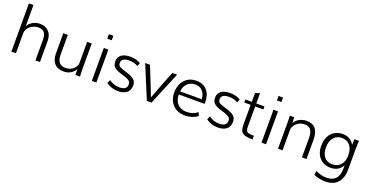

<svg xmlns="http://www.w3.org/2000/svg" viewBox="-28 -1633 5336 2744"><g transform="rotate(20 2640.5 -261.5)"><path d="M137.7 0V-305.2C137.7 -344.7 155.8 -379.9 191.9 -410.6C228 -441.4 269.5 -457 315.9 -457C400.4 -457 435.1 -410.6 435.1 -311V0H503.9V-317.4C503.9 -380.9 486.8 -429.2 453.1 -462.9C419.4 -496.6 376 -513.7 322.3 -513.7C281.2 -513.7 244.6 -504.4 211.9 -485.8C179.2 -467.8 154.8 -443.4 137.7 -413.1V-732.9H68.8V0Z M867.2 11.7C947.3 11.7 1005.4 -26.9 1040.5 -86.9L1043.9 0H1111.8C1109.4 -34.7 1108.4 -73.7 1108.4 -116.7V-501H1039.1V-185.1C1039.1 -153.3 1023.9 -119.6 997.1 -91.8C971.2 -64.5 925.8 -44.9 874.5 -44.9C789.1 -44.9 745.1 -95.7 745.1 -195.3V-501H676.3V-196.3C676.3 -64 740.2 11.7 867.2 11.7Z M1361.3 -642.6V-710.9H1293V-642.6ZM1361.3 0V-501H1292.5V0Z M1693.8 10.3C1742.2 10.3 1783.7 -0.5 1816.9 -23.4C1850.6 -46.4 1871.1 -86.9 1871.1 -138.2C1871.1 -178.7 1859.9 -207.5 1834.5 -229C1809.1 -250.5 1782.7 -262.7 1736.3 -278.3L1716.3 -284.7L1681.2 -295.9C1669.9 -299.3 1663.6 -301.8 1662.1 -302.2C1629.4 -313 1607.4 -323.2 1596.2 -333.5C1585 -343.8 1579.6 -359.4 1579.6 -381.3C1579.6 -430.2 1619.6 -457 1698.2 -457C1745.1 -457 1789.6 -445.8 1831.1 -423.3L1851.1 -473.1C1808.6 -500 1755.9 -513.7 1692.9 -513.7C1591.3 -513.7 1511.2 -474.1 1511.2 -378.4C1511.2 -341.3 1521.5 -313 1541.5 -293.5C1561.5 -274.4 1592.3 -257.8 1633.3 -244.1L1705.6 -221.7C1743.2 -209.5 1769.5 -197.3 1783.7 -185.1C1798.3 -173.3 1805.7 -155.8 1805.7 -131.8C1805.7 -75.7 1767.1 -47.4 1689.5 -47.4C1635.3 -47.4 1583.5 -64.9 1533.2 -100.6L1511.7 -48.3C1525.4 -38.1 1542 -27.3 1572.8 -13.2C1604 0.5 1648.4 10.3 1693.8 10.3Z M2199.7 0 2407.7 -501H2335C2328.6 -484.4 2304.2 -422.4 2261.2 -314.5C2218.8 -207 2187 -124 2166 -65.4L2137.7 -143.6L1995.1 -501H1921.4L2129.4 0Z M2529.3 -291C2534.7 -342.3 2553.2 -383.3 2584 -413.1C2615.2 -442.9 2654.3 -458 2701.7 -458C2747.1 -458 2783.7 -443.4 2811.5 -413.6C2839.8 -383.8 2855.5 -343.3 2858.9 -291ZM2712.9 10.3C2783.2 10.3 2852.5 -12.7 2901.9 -52.2L2879.4 -102.1C2832 -64.9 2777.3 -46.4 2715.3 -46.4C2658.2 -46.4 2612.3 -64 2578.1 -98.6C2543.9 -133.3 2526.9 -181.6 2526.9 -242.7H2919.4C2919.9 -246.1 2919.9 -254.9 2919.9 -269C2919.9 -342.8 2900.4 -402.3 2861.3 -446.8C2822.8 -491.2 2769 -513.7 2700.2 -513.7C2626.5 -513.7 2566.9 -489.3 2522.5 -440.4C2478 -391.6 2455.6 -327.6 2455.6 -248.5C2455.6 -169.9 2479 -107.4 2525.4 -60.1C2571.8 -13.2 2634.3 10.3 2712.9 10.3Z M3211.9 10.3C3260.3 10.3 3301.8 -0.5 3335 -23.4C3368.7 -46.4 3389.2 -86.9 3389.2 -138.2C3389.2 -178.7 3377.9 -207.5 3352.5 -229C3327.1 -250.5 3300.8 -262.7 3254.4 -278.3L3234.4 -284.7L3199.2 -295.9C3188 -299.3 3181.6 -301.8 3180.2 -302.2C3147.5 -313 3125.5 -323.2 3114.3 -333.5C3103 -343.8 3097.7 -359.4 3097.7 -381.3C3097.7 -430.2 3137.7 -457 3216.3 -457C3263.2 -457 3307.6 -445.8 3349.1 -423.3L3369.1 -473.1C3326.7 -500 3273.9 -513.7 3210.9 -513.7C3109.4 -513.7 3029.3 -474.1 3029.3 -378.4C3029.3 -341.3 3039.6 -313 3059.6 -293.5C3079.6 -274.4 3110.4 -257.8 3151.4 -244.1L3223.6 -221.7C3261.2 -209.5 3287.6 -197.3 3301.8 -185.1C3316.4 -173.3 3323.7 -155.8 3323.7 -131.8C3323.7 -75.7 3285.2 -47.4 3207.5 -47.4C3153.3 -47.4 3101.6 -64.9 3051.3 -100.6L3029.8 -48.3C3043.5 -38.1 3060.1 -27.3 3090.8 -13.2C3122.1 0.5 3166.5 10.3 3211.9 10.3Z M3737.3 -55.2C3680.2 -54.2 3649.9 -60.5 3631.3 -74.2C3621.6 -83.5 3614.3 -103 3612.3 -123C3611.8 -133.3 3611.3 -146.5 3611.3 -163.1V-455.1H3735.8V-501H3611.3V-657.2L3543.5 -637.2V-501H3445.3V-455.1H3542.5V-166C3542.5 -126.5 3544.4 -103 3552.2 -76.2C3556.2 -63 3561.5 -51.8 3568.8 -43.5C3592.8 -17.6 3630.9 -2 3705.1 0H3720.7C3730 0.5 3735.8 0.5 3737.3 0.5Z M3941.9 -642.6V-710.9H3873.5V-642.6ZM3941.9 0V-501H3873V0Z M4193.4 0V-322.3C4200.7 -361.8 4220.7 -394.5 4253.4 -419.4C4286.1 -444.3 4323.7 -457 4367.2 -457C4453.1 -457 4488.3 -403.8 4488.3 -293V0H4557.6V-293C4557.6 -439.9 4496.6 -513.7 4375 -513.7C4335.4 -513.7 4298.8 -504.9 4265.6 -486.8C4232.9 -468.8 4208 -443.8 4191.4 -411.1L4188.5 -501H4120.1L4121.6 -485.4C4122.1 -474.6 4123 -460.4 4123.5 -442.9C4124 -425.8 4124.5 -410.2 4124.5 -396V0Z M4925.3 -54.7C4874.5 -54.7 4834.5 -72.3 4805.2 -107.4C4776.4 -142.6 4761.7 -190.9 4761.7 -252C4761.7 -314 4776.9 -363.8 4807.6 -400.9C4838.4 -438.5 4879.9 -457 4932.6 -457C4984.9 -457 5025.9 -439 5055.7 -402.3C5085.9 -365.7 5101.1 -316.9 5101.1 -255.4C5101.1 -194.3 5085.4 -145.5 5054.7 -108.9C5023.9 -72.8 4980.5 -54.7 4925.3 -54.7ZM4918 210.4C4997.6 210.4 5059.6 186.5 5103 139.2C5146.5 91.8 5168.5 24.4 5168.5 -62V-387.2C5168.5 -405.3 5169.9 -443.4 5172.9 -501H5103.5L5100.1 -412.6C5085 -442.4 5062.5 -466.8 5032.2 -485.4C5002 -504.4 4966.8 -513.7 4926.3 -513.7C4853.5 -513.7 4795.9 -489.7 4753.4 -441.9C4711.4 -394 4690.4 -330.6 4690.4 -251.5C4690.4 -174.3 4711.9 -112.8 4754.4 -67.4C4796.9 -22 4853 0.5 4922.9 0.5C5006.8 0.5 5071.3 -40 5100.1 -104.5V-48.8C5100.1 89.4 5031.2 153.3 4916 153.3C4859.9 153.3 4804.2 139.6 4750 112.8L4739.7 172.9C4794.9 197.8 4854.5 210.4 4918 210.4Z"/></g></svg>

Font: Ride Light
Style: Regular
Weight: 300
Version: Version 3.000